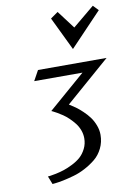

<svg xmlns="http://www.w3.org/2000/svg" viewBox="-90 -756 637 926"><g transform="rotate(-10 228.0 -292.5)"><path d="M75.2 0ZM222.2 -510.3ZM300.8 -510.3 222.2 -673.3 258.8 -699.2 325.2 -611.3 431.2 -699.2 456.1 -673.3ZM326.2 -390.1H89.8L117.2 -439.9H453.1L234.9 -250Q251 -240.2 265.9 -229.5Q280.8 -218.8 298.6 -201.9Q316.4 -185.1 329.3 -167.5Q342.3 -149.9 351.1 -126.7Q359.9 -103.5 359.9 -80.1Q359.9 -44.4 345 -14.2Q330.1 16.1 306.4 35.4Q282.7 54.7 254.2 69.8Q225.6 85 196.8 93Q168 101.1 144.5 106Q120.1 110.8 105.5 112.3L90.8 113.8L75.2 74.2Q79.6 73.7 86.9 73Q94.2 72.3 115.5 67.9Q136.7 63.5 156 57.1Q175.3 50.8 199 38.8Q222.7 26.9 239.5 12Q256.3 -2.9 268.1 -26.4Q279.8 -49.8 279.8 -77.1Q279.8 -97.7 272.5 -117.2Q265.1 -136.7 253.2 -151.9Q241.2 -167 227.1 -180.7Q212.9 -194.3 198.7 -203.9Q184.6 -213.4 172.6 -220.2Q160.6 -227.1 153.3 -230.5L146 -233.9Z"/></g></svg>

Font: Pfennig
Style: Italic
Weight: 500
Italic angle: -13°
Version: Version 20120410 ; ttfautohint (v0.8)